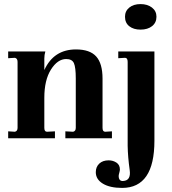

<svg xmlns="http://www.w3.org/2000/svg" viewBox="-20 -677 841 940"><path d="M20 0V-34L53 -32Q66 -35 66 -51V-374Q66 -391 53 -394L20 -392V-425H202Q197 -408 197 -390V-334Q243 -435 352 -435Q420 -435 451 -400.5Q482 -366 482 -292V-51Q482 -32 495 -32L528 -34V0H300V-34L338 -32Q351 -35 351 -51V-293Q351 -347 342 -367.5Q333 -388 304 -388Q262 -388 229.5 -336.5Q197 -285 197 -198V-51Q197 -32 210 -32L249 -34V0ZM578 243Q518 243 483.5 222Q449 201 449 166Q449 140 466 124Q483 108 512 108Q533 108 550 119Q567 130 567 153Q567 158 564 169Q561 180 561 184Q561 197 566.5 203.5Q572 210 583 209Q622 207 615 156Q606 92 605 37V-374Q605 -394 592 -394L559 -392V-425H736V12Q736 243 578 243ZM668 -532Q634 -532 613 -548.5Q592 -565 592 -595Q592 -623 613 -640Q634 -657 668 -657Q702 -657 724 -640Q746 -623 746 -595Q746 -566 724.5 -549Q703 -532 668 -532Z"/></svg>

Font: UnnaBold
Style: Bold
Weight: 700
Designer: Jorge de Buen Unna
Foundry: Omnibus-Type
Version: Version 2.008;hotconv 1.0.109;makeotfexe 2.5.65596